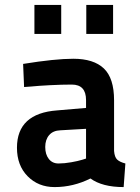

<svg xmlns="http://www.w3.org/2000/svg" viewBox="-20 -750 570 781"><path d="M444 -342V-136Q446 -111 456.5 -101Q467 -91 490 -85L483 11Q396 11 348 -24Q278 11 202 11Q136 11 92.5 -33Q49 -77 49 -149Q49 -289 213 -301L330 -311V-343Q330 -406 272 -406Q232 -406 183.5 -403.5Q135 -401 106 -398L78 -396L74 -490Q204 -511 278 -511Q361 -511 402.5 -471.5Q444 -432 444 -342ZM330 -226 226 -220Q196 -219 180 -200.5Q164 -182 164 -152Q164 -122 178.5 -103.5Q193 -85 218 -85Q242 -85 270 -90Q298 -95 314 -100L330 -105ZM120 -612V-730H229V-612ZM331 -612V-730H440V-612Z"/></svg>

Font: TypoPRO Titillium Maps
Style: 800 wt
Weight: 800
Designer: Campivisivi
Foundry: Accademia di Belle Arti di Urbino and students of MA course of Visual design
Version: Version 001.001